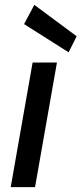

<svg xmlns="http://www.w3.org/2000/svg" viewBox="-20 -769 335 789"><path d="M24 0 114 -512H214L124 0ZM262 -554 79 -670 121 -749 295 -620Z"/></svg>

Font: DM Sans 12pt Medium
Style: Italic
Weight: 500
Italic angle: -10°
Version: Version 4.004;gftools[0.9.30]